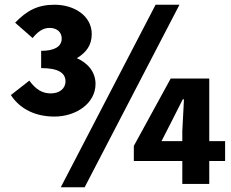

<svg xmlns="http://www.w3.org/2000/svg" viewBox="-20 -778 979 812"><path d="M118 -617C137 -641 160 -660 189 -660C220 -660 241 -643 241 -615C241 -579 207 -563 154 -563V-490C224 -490 257 -471 257 -434C257 -402 230 -383 195 -383C159 -383 132 -399 104 -437L26 -376C65 -316 131 -285 210 -285C302 -285 384 -341 384 -423C384 -475 350 -512 305 -532C345 -556 368 -587 368 -634C368 -711 294 -758 211 -758C140 -758 94 -734 44 -682ZM638 -758 237 14H338L739 -758ZM663 -181 709 -271 753 -358H758L751 -223V-181ZM932 -181H865V-446H702L546 -161V-97H751V0H865V-97H932Z"/></svg>

Font: Noto Sans Korean Black
Style: Bold
Weight: 900
Designer: Ryoko NISHIZUKA (kana & ideographs); Paul D. Hunt (Latin, Greek & Cyrillic); Wenlong ZHANG (bopomofo); Sandoll Communica
Foundry: Adobe Systems Incorporated
Version: Version 1.000;PS 1;hotconv 1.0.78;makeotf.lib2.5.61930